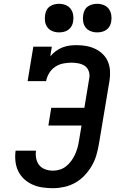

<svg xmlns="http://www.w3.org/2000/svg" viewBox="-20 -980 640 1008"><path d="M258 8Q230 8 202.5 4Q175 0 150.5 -11Q126 -22 106.5 -40Q87 -58 75.5 -82Q64 -106 61 -134Q58 -162 62 -189H169Q166 -169 170 -148.5Q174 -128 186 -113Q198 -98 217.5 -91Q237 -84 258 -84Q276 -84 294 -89.5Q312 -95 327 -107Q342 -119 353.5 -134.5Q365 -150 373 -167Q381 -184 386 -201.5Q391 -219 394 -237L408 -321H234L249 -414H423L449 -572Q452 -590 445.5 -607.5Q439 -625 424.5 -634.5Q410 -644 391.5 -647.5Q373 -651 355 -651Q333 -651 311 -646.5Q289 -642 269.5 -629Q250 -616 238 -596Q226 -576 222 -554H125L155 -735H252L244 -684Q257 -700 273.5 -712Q290 -724 308 -731Q326 -738 344.5 -740.5Q363 -743 382 -743Q408 -743 433 -738.5Q458 -734 480 -723.5Q502 -713 519.5 -696Q537 -679 546.5 -656.5Q556 -634 557.5 -608.5Q559 -583 555 -557L499 -222Q494 -193 485.5 -164Q477 -135 461 -108Q445 -81 423 -58Q401 -35 374 -20Q347 -5 317 1.5Q287 8 258 8ZM490 -810Q472 -810 455.5 -816.5Q439 -823 429 -836.5Q419 -850 416.5 -867.5Q414 -885 417 -903Q419 -916 425 -927.5Q431 -939 442 -946.5Q453 -954 465.5 -957Q478 -960 490 -960Q508 -960 524.5 -953.5Q541 -947 551 -933.5Q561 -920 564 -902.5Q567 -885 564 -867Q562 -854 555.5 -842.5Q549 -831 538.5 -823.5Q528 -816 515.5 -813Q503 -810 490 -810ZM290 -810Q272 -810 255.5 -816.5Q239 -823 229 -836.5Q219 -850 216.5 -867.5Q214 -885 217 -903Q219 -916 225 -927.5Q231 -939 242 -946.5Q253 -954 265.5 -957Q278 -960 290 -960Q308 -960 324.5 -953.5Q341 -947 351 -933.5Q361 -920 364 -902.5Q367 -885 364 -867Q362 -854 355.5 -842.5Q349 -831 338.5 -823.5Q328 -816 315.5 -813Q303 -810 290 -810Z"/></svg>

Font: Iosevka Slab Semibold Extended
Style: Italic
Weight: 600
Width: 7
Italic angle: -9°
Monospace: yes
Designer: Belleve Invis
Foundry: Belleve Invis
Version: Version 11.1.0; ttfautohint (v1.8.3)